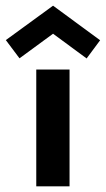

<svg xmlns="http://www.w3.org/2000/svg" viewBox="-90 -655 372 675"><path d="M-21.5 -450 -69.5 -514 96.5 -635 262 -513.5 214.5 -449.5 96.5 -536.5ZM37.5 0V-410.5H154.5V0Z"/></svg>

Font: League Spartan SemiBold
Style: Regular
Weight: 600
Foundry: The League of Moveable Type
Version: Version 2.002